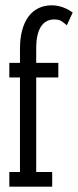

<svg xmlns="http://www.w3.org/2000/svg" viewBox="-20 -701 293 721"><path d="M15 -410H55V-55H15V0H176V-55H116V-410H199V-465H116V-520C116 -591 140 -628 184 -628C208 -628 215 -619 231 -606L253 -654C235 -667 208 -681 174 -681C101 -681 55 -623 55 -518V-465H15Z"/></svg>

Font: Stint Ultra Condensed
Style: Regular
Weight: 400
Width: 1
Designer: Astigmatic (AOETI)
Foundry: Astigmatic (AOETI)
Version: Version 1.000